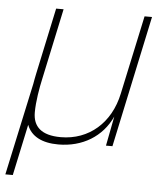

<svg xmlns="http://www.w3.org/2000/svg" viewBox="-53 -575 660 770"><g transform="rotate(5 277.0 -190.0)"><path d="M-3 150H27L71 -56C88 -11 132 12 198 12C295 12 374 -36 412 -119L389 0H415L528 -530H498L430 -213C405 -94 319 -18 205 -18C127 -18 93 -51 93 -108C93 -152 103 -208 111 -244L172 -530H142L85 -263C82 -248 79 -234 77 -221Z"/></g></svg>

Font: Geist Thin
Style: Italic
Weight: 100
Italic angle: -12°
Designer: Basement.studio, Andrés Briganti, Mateo Zaragoza
Foundry: Basement.studio, Vercel, Andrés Briganti, Guido Ferreyra, Mateo Zaragoza
Version: Version 1.500